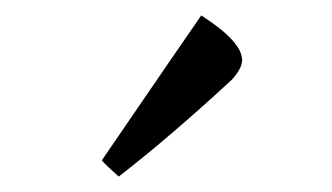

<svg xmlns="http://www.w3.org/2000/svg" viewBox="-20 -779 430 249"><path d="M241 -759Q294 -725 294 -701Q294 -690 280 -675Q201 -602 134 -550Q116 -566 112 -571Q229 -742 241 -759Z"/></svg>

Font: Rufina
Style: Regular
Weight: 400
Designer: Martin Sommaruga
Foundry: Martin Sommaruga
Version: Version 1.001